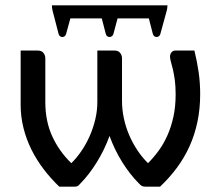

<svg xmlns="http://www.w3.org/2000/svg" viewBox="-20 -696 818 716"><path d="M57 0ZM201 0Q169.5 -30 143 -64.8Q116.5 -99.5 97.2 -138.2Q78 -177 67.5 -219Q57 -261 57 -305V-507.5H120.5Q135.5 -507.5 142.2 -498.5Q149 -489.5 149 -479V-315.5Q149 -244 174.8 -187.8Q200.5 -131.5 246 -87.5Q266.5 -107.5 284.2 -133.8Q302 -160 315 -189.8Q328 -219.5 335.5 -251.5Q343 -283.5 343 -315.5V-507.5H407Q421.5 -507.5 428.2 -498.5Q435 -489.5 435 -479V-319Q435 -287.5 441.8 -255.5Q448.5 -223.5 461.2 -193.5Q474 -163.5 491.8 -136.5Q509.5 -109.5 532 -87.5Q553 -108.5 571.8 -134.2Q590.5 -160 604.5 -191.5Q618.5 -223 626.8 -261Q635 -299 635 -344Q635 -375.5 631.8 -398.5Q628.5 -421.5 624.5 -438.2Q620.5 -455 617.2 -466.2Q614 -477.5 614 -485Q614 -493.5 619.2 -500.5Q624.5 -507.5 634.5 -507.5H705Q715 -466.5 720.8 -426.8Q726.5 -387 726.5 -345.5Q726.5 -290 716.2 -241.5Q706 -193 686.8 -150.5Q667.5 -108 639.8 -70.5Q612 -33 577 0H521Q513 0 508.2 -3Q503.5 -6 497 -13Q465 -45 436.2 -90.8Q407.5 -136.5 388.5 -189Q369.5 -137 341 -91Q312.5 -45 280.5 -12.5Q274.5 -5.5 270.8 -2.8Q267 0 259 0ZM604.5 -676Q604.5 -670.5 603.8 -666.5Q603 -662.5 602 -657L578 -569.5Q576.5 -563.5 572.5 -560.8Q568.5 -558 564 -558Q559.5 -558 555.5 -560.8Q551.5 -563.5 550 -569.5L535 -627.5H418.5L403 -569.5Q401 -563.5 397 -560.8Q393 -558 388.5 -558Q384 -558 380 -560.8Q376 -563.5 374.5 -569.5L359.5 -627.5H242.5L226.5 -569.5Q225 -563.5 221 -560.8Q217 -558 212.5 -558Q208 -558 204 -560.8Q200 -563.5 198.5 -569.5L176 -656.5Q175 -661.5 174.2 -666Q173.5 -670.5 173.5 -676Z"/></svg>

Font: Lato Medium
Style: Regular
Weight: 500
Designer: Lukasz Dziedzic
Foundry: tyPoland Lukasz Dziedzic
Version: Version 2.006; 2014-01-15